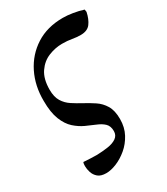

<svg xmlns="http://www.w3.org/2000/svg" viewBox="-176 -561 751 861"><g transform="rotate(-30 199.5 -130.5)"><path d="M115 220Q87 220 72.5 207.5Q58 195 52.5 177.5Q47 160 47 145Q47 141 47.5 135Q48 129 50 125Q66 126 84 127Q102 128 119 128Q149 127 176.5 123Q204 119 221 107Q238 95 238 73Q238 47 223.5 33Q209 19 185.5 9.5Q162 0 136 -12Q110 -24 86.5 -45Q63 -66 48 -103.5Q33 -141 33 -201Q32 -279 63.5 -342.5Q95 -406 153.5 -443.5Q212 -481 293 -481Q316 -481 344 -476.5Q372 -472 397 -464L399 -451Q392 -417 376 -395.5Q360 -374 325 -374Q304 -374 282 -378Q260 -382 232 -382Q197 -382 162 -368Q127 -354 104 -320.5Q81 -287 81 -231Q81 -194 95 -171Q109 -148 132 -133Q155 -118 181 -104Q207 -90 232 -73.5Q257 -57 273 -30.5Q289 -4 289 40Q289 83 271 116.5Q253 150 225.5 173Q198 196 168.5 208Q139 220 115 220Z"/></g></svg>

Font: STIX Two Text Medium
Style: Italic
Weight: 500
Italic angle: -12°
Designer: Ross Mills, John Hudson & Paul Hanslow, Tiro Typeworks Ltd; with prior portions MicroPress Inc. and Coen Hoffman, Elsevi
Foundry: Tiro Typeworks Ltd
Version: Version 2.13 b171